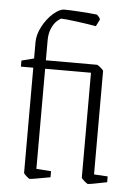

<svg xmlns="http://www.w3.org/2000/svg" viewBox="-49 -678 518 726"><g transform="rotate(5 210.0 -314.5)"><path d="M68 -11V-410H21V-433L68 -445V-507Q68 -536 84.5 -567Q101 -598 124.5 -618.5Q148 -639 166 -639Q186 -639 225 -636.5Q264 -634 290 -631Q293 -629 298 -623Q303 -617 303 -614Q303 -612 297 -601Q291 -590 290 -587Q263 -592 217.5 -598Q172 -604 158 -604Q154 -604 142.5 -594Q131 -584 122 -564.5Q113 -545 113 -518V-442H307Q310 -442 321 -433Q332 -424 332 -420V-28L384 -25V-3Q321 10 312 10Q309 10 298 0.5Q287 -9 287 -12V-410H113V-30L169 -26V-3Q100 10 91 10Q88 10 78 1Q68 -8 68 -11Z"/></g></svg>

Font: Grenze ExtraLight
Style: Regular
Weight: 275
Designer: Renata Polastri
Foundry: Omnibus-Type
Version: Version 1.002; ttfautohint (v1.8)